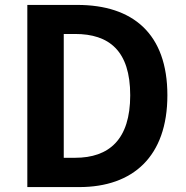

<svg xmlns="http://www.w3.org/2000/svg" viewBox="-20 -760 754 780"><path d="M91 0H302C520 0 660 -124 660 -373C660 -623 520 -740 294 -740H91ZM239 -119V-622H285C423 -622 509 -554 509 -373C509 -193 423 -119 285 -119Z"/></svg>

Font: Noto Sans CJK JP Bold
Style: Regular
Weight: 700
Designer: Ryoko NISHIZUKA (kana & ideographs); Paul D. Hunt (Latin, Greek & Cyrillic); Wenlong ZHANG (bopomofo); Sandoll Communica
Foundry: Adobe Systems Incorporated
Version: Version 1.004;PS 1.004;hotconv 1.0.82;makeotf.lib2.5.63406